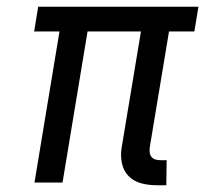

<svg xmlns="http://www.w3.org/2000/svg" viewBox="-20 -540 640 568"><path d="M472 8H443Q419 8 397 2Q375 -4 360 -19.5Q345 -35 340.5 -58Q336 -81 340 -104L397 -447H239L165 0H82L156 -447H81L93 -520H567L555 -447H480L423 -104Q422 -96 423 -88.5Q424 -81 428.5 -75.5Q433 -70 440.5 -68Q448 -66 456 -66H473Z"/></svg>

Font: Iosevka Aile Oblique
Style: Regular
Weight: 400
Italic angle: -9°
Designer: Belleve Invis
Foundry: Belleve Invis
Version: Version 31.1.0; ttfautohint (v1.8.4)